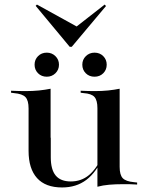

<svg xmlns="http://www.w3.org/2000/svg" viewBox="-20 -817 656 850"><path d="M204 -415.3V-207.3H106.5V-337.1Q106.5 -372.6 92.7 -387.1Q79 -401.6 41.9 -404.8L29 -406.5V-415.3Q50.8 -414.5 63.7 -414.1Q76.6 -413.7 92.7 -413.7Q125 -413.7 152.8 -416.5Q180.6 -419.4 204 -424.2ZM204.8 -207.3V-121Q204.8 -66.1 226.6 -39.9Q248.4 -13.7 293.5 -13.7Q339.5 -13.7 373.4 -41.5Q407.3 -69.4 434.7 -129L436.3 -122.6Q406.5 -54 362.1 -20.6Q317.7 12.9 254.8 12.9Q181.5 12.9 144 -28.6Q106.5 -70.2 106.5 -149.2V-207.3ZM411.3 0V-207.3H509.7V-78.2Q509.7 -42.7 523.4 -28.2Q537.1 -13.7 573.4 -10.5L587.1 -8.9V0Q565.3 -1.6 552.4 -1.6Q539.5 -1.6 523.4 -1.6Q491.1 -1.6 463.3 0.8Q435.5 3.2 411.3 9.7ZM509.7 -415.3V-207.3H411.3V-337.9Q411.3 -372.6 398.4 -387.5Q385.5 -402.4 350 -404.8L337.1 -406.5V-415.3Q358.9 -414.5 371.4 -414.1Q383.9 -413.7 399.2 -413.7Q430.6 -413.7 458.5 -416.5Q486.3 -419.4 509.7 -424.2ZM398.4 -477.4Q375 -477.4 359.7 -492.7Q344.4 -508.1 344.4 -530.6Q344.4 -553.2 360.1 -568.5Q375.8 -583.9 398.4 -583.9Q421.8 -583.9 437.1 -568.5Q452.4 -553.2 452.4 -530.6Q452.4 -508.1 437.1 -492.7Q421.8 -477.4 398.4 -477.4ZM187.1 -477.4Q163.7 -477.4 148.4 -492.7Q133.1 -508.1 133.1 -530.6Q133.1 -553.2 148.4 -568.5Q163.7 -583.9 187.1 -583.9Q209.7 -583.9 225.4 -568.5Q241.1 -553.2 241.1 -530.6Q241.1 -508.1 225.4 -492.7Q209.7 -477.4 187.1 -477.4ZM443.5 -796.8 449.2 -790.3 297.6 -609.7H288.7L137.9 -791.1L143.5 -796.8L339.5 -688.7L304 -687.9Z"/></svg>

Font: Playfair 144pt SemiExpanded SemiBold
Style: Regular
Weight: 600
Width: 6
Designer: Claus Eggers Sørensen
Foundry: Claus Eggers Sørensen
Version: Version 2.203